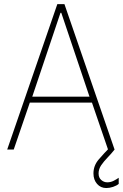

<svg xmlns="http://www.w3.org/2000/svg" viewBox="-20 -740 607 950"><path d="M15.6 0 263.7 -719.7H298.8L546.9 0H514.6L431.6 -242.2L425.8 -252.9L283.2 -676.8H279.3L136.7 -252.9L130.9 -242.2L47.9 0ZM117.2 -232.4V-261.7H445.3V-232.4ZM505.9 190.4Q478 190.4 460.2 169.9Q442.4 149.4 442.4 118.2Q442.4 79.1 468.8 48.6Q495.1 18.1 524.4 -11.7L546.9 0Q530.3 21 512 39.8Q493.7 58.6 480.7 77.6Q467.8 96.7 467.8 118.2Q467.8 139.2 481 150.6Q494.1 162.1 510.7 162.1Q527.8 162.1 542.5 154.5Q557.1 147 567.4 139.6V169.9Q557.1 178.7 539.6 184.6Q522 190.4 505.9 190.4Z"/></svg>

Font: Reddit Mono ExtraLight
Style: Regular
Weight: 250
Monospace: yes
Designer: Stephen Hutchings
Foundry: Reddit
Version: Version 1.014